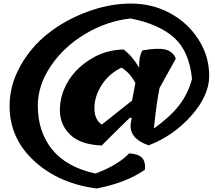

<svg xmlns="http://www.w3.org/2000/svg" viewBox="-20 -834 1210 1082"><path d="M193 -239Q193 -92 273.5 8Q354 108 518 144Q646 96 708 30Q761 34 781 56Q801 78 797 122Q692 196 525 228Q312 201 173 73.5Q34 -54 34 -237Q34 -353 94 -461Q154 -569 251 -645.5Q348 -722 473 -768Q598 -814 718 -814Q838 -814 938 -760Q1038 -706 1098.5 -611.5Q1159 -517 1159 -406.5Q1159 -296 1058.5 -182.5Q958 -69 818 -15Q689 -59 723 -166L713 -172Q574 -36 553 -14Q434 -19 376 -74.5Q318 -130 317.5 -212Q317 -294 360.5 -370Q404 -446 488.5 -499.5Q573 -553 676 -555Q722 -523 764 -453Q762 -516 783 -550Q868 -565 911 -555Q954 -545 971 -504L879 -338Q864 -268 847 -110Q935 -172 987 -237.5Q1039 -303 1062 -389Q1047 -544 962 -621Q877 -698 716 -730Q581 -715 460 -642.5Q339 -570 266 -461.5Q193 -353 193 -239ZM554 -132Q586 -158 647.5 -206.5Q709 -255 724 -267L743 -366Q712 -424 665 -453Q594 -419 553 -355Q512 -291 512 -225Q512 -159 554 -132Z"/></svg>

Font: Tillana
Style: Bold
Weight: 700
Designer: Lipi Raval (Devanagari, Latin), Jonny Pinhorn (Latin)
Foundry: Indian Type Foundry
Version: Version 2.002;PS 1.0;hotconv 1.0.79;makeotf.lib2.5.61930; tt